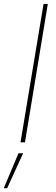

<svg xmlns="http://www.w3.org/2000/svg" viewBox="-57 -748 293 1009"><path d="M194.3 -727.5 74.2 0H50.8L171.9 -727.5ZM-37.1 241.2 40 57.6H64.5L-19.5 241.2Z"/></svg>

Font: Inter Tight Thin
Style: Italic
Weight: 250
Italic angle: -9.39999°
Designer: Rasmus Andersson
Foundry: rsms
Version: Version 3.004